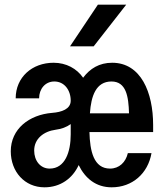

<svg xmlns="http://www.w3.org/2000/svg" viewBox="-20 -784 700 820"><path d="M457 16C545 16 612 -43 627 -130H526C517 -91 489 -64 450 -64C380 -64 364 -139 362 -220H634V-250C634 -389 582 -516 459 -516C404 -516 364 -491 335 -452C308 -491 263 -516 209 -516C117 -516 47 -454 47 -364H147C147 -404 173 -436 212 -436C255 -436 282 -399 282 -354C282 -318 243 -305 203 -302C104 -294 26 -233 26 -138C26 -51 85 16 170 16C238 16 290 -22 316 -79C344 -22 390 16 457 16ZM126 -141C126 -191 166 -223 218 -230C242 -233 264 -241 282 -254V-210C282 -135 258 -64 192 -64C152 -64 126 -98 126 -141ZM279 -586H380L519 -764H398ZM364 -300C369 -374 390 -436 456 -436C519 -436 529 -372 531 -300Z"/></svg>

Font: Uncut Plan8
Style: Regular
Weight: 400
Designer: Kasper Nordkvist
Foundry: UNCUT.wtf
Version: Version 1.002;Glyphs 3.1.2 (3151)